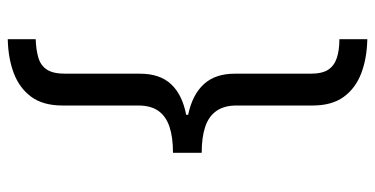

<svg xmlns="http://www.w3.org/2000/svg" viewBox="-256 -576 967 495"><g transform="rotate(90 227.5 -328.5)"><path d="M374 -291Q334 -291 307 -282Q280 -273 266 -253.5Q252 -234 252 -201V-6Q252 44 229.5 74.5Q207 105 168.5 119.5Q130 134 81 135V63Q109 62 129 56Q149 50 159.5 34Q170 18 170 -13V-206Q170 -257 197 -286Q224 -315 276 -325V-330Q224 -341 197 -370.5Q170 -400 170 -450V-645Q170 -676 159.5 -691.5Q149 -707 129 -713.5Q109 -720 81 -720V-792Q130 -791 168.5 -776.5Q207 -762 229.5 -731.5Q252 -701 252 -651V-455Q252 -423 266 -403Q280 -383 307 -374Q334 -365 374 -365Z"/></g></svg>

Font: ukannada05
Style: Book
Weight: 400
Designer: Jelle Bosma - Monotype Design Team
Foundry: Monotype Imaging Inc.
Version: Version 2.003